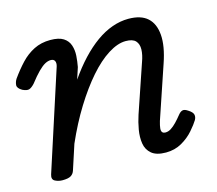

<svg xmlns="http://www.w3.org/2000/svg" viewBox="-82 -621 835 738"><g transform="rotate(-15 335.5 -252.0)"><path d="M81 15Q65 15 51.5 8Q38 1 44 -18L172 -413Q176 -426 172 -434.5Q168 -443 156 -443Q145 -443 133 -436.5Q121 -430 105.5 -414.5Q90 -399 69 -372Q57 -359 47.5 -356Q38 -353 21 -361Q2 -372 3 -384.5Q4 -397 11 -408Q33 -439 56.5 -464Q80 -489 109 -503.5Q138 -518 174 -518Q208 -518 226 -506.5Q244 -495 250.5 -475.5Q257 -456 255.5 -433.5Q254 -411 250 -390L235 -344Q264 -386 294.5 -418.5Q325 -451 356.5 -473.5Q388 -496 420.5 -507.5Q453 -519 485 -519Q535 -519 561 -495.5Q587 -472 590.5 -427Q594 -382 572 -318L501 -108Q496 -91 495 -80.5Q494 -70 498 -65Q502 -60 511 -60Q522 -60 533 -67Q544 -74 555.5 -86Q567 -98 579 -113Q587 -123 595.5 -125Q604 -127 617 -118Q633 -108 635.5 -98Q638 -88 632 -77Q623 -62 603.5 -39.5Q584 -17 556 -1Q528 15 493 15Q455 15 436 -1Q417 -17 413 -42.5Q409 -68 414 -97Q419 -126 428 -153L493 -344Q503 -371 503.5 -392.5Q504 -414 492.5 -426.5Q481 -439 453 -439Q421 -439 383 -415Q345 -391 306.5 -347Q268 -303 230.5 -242.5Q193 -182 161 -109L129 -11Q125 2 114.5 8.5Q104 15 81 15Z"/></g></svg>

Font: Playwrite AU VIC
Style: Regular
Weight: 400
Designer: Veronika Burian, José Scaglione
Foundry: TypeTogether
Version: Version 1.002